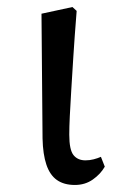

<svg xmlns="http://www.w3.org/2000/svg" viewBox="-20 -513 333 546"><path d="M193 13Q162 13 142 -1Q122 -15 112 -44.5Q102 -74 101 -119L98 -474L186 -493L198 -482Q192 -407 188.5 -351Q185 -295 182.5 -254Q180 -213 178.5 -182.5Q177 -152 177 -130Q177 -87 189 -72Q201 -57 223 -57Q235 -57 246.5 -60Q258 -63 267 -67L278 -39Q266 -18 244 -2.5Q222 13 193 13Z"/></svg>

Font: Source Serif 4 18pt
Style: Regular
Weight: 400
Designer: Frank Grießhammer
Foundry: Adobe Systems Incorporated
Version: Version 4.004;hotconv 1.0.116;makeotfexe 2.5.65601